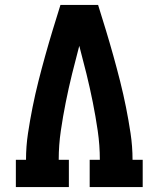

<svg xmlns="http://www.w3.org/2000/svg" viewBox="-20 -755 640 775"><path d="M44 0V-110H85Q85 -164 93 -217Q101 -270 111.5 -322.5Q122 -375 135 -426.5Q148 -478 162.5 -530Q177 -582 192.5 -633Q208 -684 224 -735H376Q392 -684 407.5 -633Q423 -582 437.5 -530Q452 -478 465 -426.5Q478 -375 488.5 -322.5Q499 -270 507 -217Q515 -164 515 -110H556V0H342V-110H383Q383 -169 374.5 -227Q366 -285 354.5 -342.5Q343 -400 329 -457Q315 -514 300 -570Q285 -514 271 -457Q257 -400 245.5 -342.5Q234 -285 225.5 -227Q217 -169 217 -110H258V0Z"/></svg>

Font: Iosevka Curly Slab XBdEx
Style: Regular
Weight: 800
Width: 7
Monospace: yes
Designer: Belleve Invis
Foundry: Belleve Invis
Version: Version 11.0.0; ttfautohint (v1.8.3)